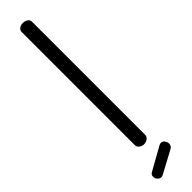

<svg xmlns="http://www.w3.org/2000/svg" viewBox="-324 -730 854 854"><g transform="rotate(-45 103.5 -302.5)"><path d="M29 130Q29 118 40 112L151 50Q157 48 160 48Q170 48 177 57Q184 66 184 76Q184 91 171 98L65 155Q59 158 54 158Q44 158 36.5 149.5Q29 141 29 130ZM71 -26V-739Q71 -749 80 -756Q89 -763 103 -763Q117 -763 126.5 -756Q136 -749 136 -739V-26Q136 -16 126.5 -8Q117 0 103 0Q90 0 80.5 -8Q71 -16 71 -26Z"/></g></svg>

Font: Terminal Dosis
Style: Regular
Weight: 400
Designer: Edgar Tolentino, Pablo Impallari, Igino Marini
Foundry: Edgar Tolentino, Pablo Impallari, Igino Marini
Version: Version 1.007